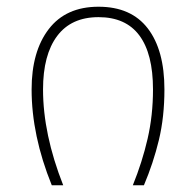

<svg xmlns="http://www.w3.org/2000/svg" viewBox="-20 -551 584 571"><path d="M273 -531Q370 -531 419.5 -466.5Q469 -402 469 -285Q469 -203 452.5 -134.5Q436 -66 408 0H375Q403 -69 419 -138.5Q435 -208 435 -285Q435 -391 394.5 -445.5Q354 -500 273 -500Q192 -500 150 -444Q108 -388 108 -285Q108 -152 168 0H134Q74 -148 74 -285Q74 -398 125 -464.5Q176 -531 273 -531Z"/></svg>

Font: FiraGO UltraLight
Style: Regular
Weight: 200
Designer: bBox Type
Foundry: bBox Type GmbH
Version: Version 1.001